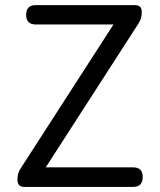

<svg xmlns="http://www.w3.org/2000/svg" viewBox="-20 -736 629 756"><path d="M76.2 0Q48.8 0 48.8 -27.3V-30.3Q48.8 -54.7 61.5 -73.2L426.8 -639.6H121.1Q83 -639.6 83 -677.7Q83 -715.8 121.1 -715.8H511.7Q538.1 -715.8 538.1 -689.5V-686.5Q538.1 -663.1 525.4 -643.6L160.2 -77.1H503.9Q542 -77.1 542 -39.1Q542 0 503.9 0H294.9Z"/></svg>

Font: Bpmf GenSen Rounded R
Style: R
Weight: 400
Foundry: But Ko
Version: Version 1.320